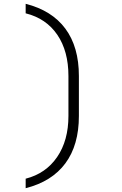

<svg xmlns="http://www.w3.org/2000/svg" viewBox="-20 -865 640 1010"><path d="M115 75Q221 48 280.5 -39Q340 -126 340 -255V-465Q340 -596 281.5 -682Q223 -768 115 -795V-845Q253 -810 324 -714Q395 -618 395 -465V-255Q395 -102 324 -6Q253 90 115 125Z"/></svg>

Font: JetBrains Mono Extra Light
Style: Regular
Weight: 200
Monospace: yes
Designer: Philipp Nurullin, Konstantin Bulenkov
Foundry: JetBrains
Version: 2.002